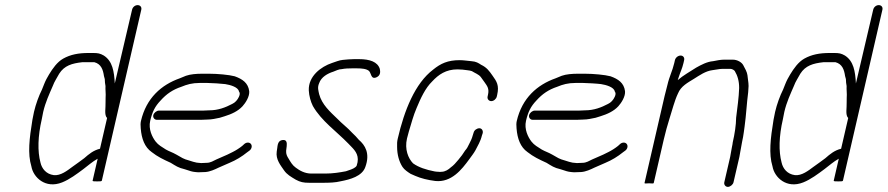

<svg xmlns="http://www.w3.org/2000/svg" viewBox="-20 -709 3467 750"><path d="M400.8 -103 361.5 -89 342.4 -6C341 0.2 376.6 1.6 377.7 -3ZM398.3 -248 370.6 -128C345.3 -122 327.1 -107 309 -91L287.3 -75C279.3 -69 270.9 -63 262.2 -57C243.5 -43.1 216.5 -21.6 189.8 -25C160.5 -28.8 143.4 -50.2 138.1 -74C126.2 -118.3 127.8 -176.9 143.1 -243C144.7 -253 146.6 -262.7 148.8 -272C157.5 -309.6 172.7 -342 186.1 -373C192.6 -391.2 203.2 -405.6 211.2 -421C231.3 -452.8 261 -461.6 301.6 -466H348.6C375 -459 382.5 -436.9 386.1 -412L389.3 -400L390.1 -386C391 -381.3 391.7 -377 392.1 -373C391.2 -358.2 393.9 -343.3 392.5 -327L392.3 -309C393.4 -289.1 386.2 -259.8 398.3 -248ZM378.4 -6 531.9 -671C534.3 -681.4 527.7 -689 517.6 -689C507.4 -689 498.3 -681.3 495.9 -671L428.4 -383C425.8 -430.5 419.5 -470.1 385.6 -492C370.6 -500.5 362.7 -502 342.9 -502H325.9C286.5 -502 255.4 -496 226.8 -480C203.3 -466.8 185.6 -441.3 171.5 -418L161.3 -400C154.4 -386.9 150.3 -374.4 143.9 -359C131.8 -335 119.7 -301.9 112.8 -272C110.5 -262 108.4 -251.7 106.6 -241C94.7 -168.3 87.5 -108.2 102.6 -59C109.8 -16.5 157.2 29.7 222.7 3.5C252.1 -8.2 280.2 -29.5 305.1 -48C324.6 -62.6 341.1 -77.8 361.5 -89L341.7 -3C340.7 1.4 376.9 0.4 378.4 -6Z M592.6 -241H765.6C773.6 -241 782 -241.3 790.9 -242C806.4 -242 824.9 -246.1 838.5 -249L857.9 -255C883.5 -262.9 909.5 -274.4 927.4 -294C939.3 -307.1 955.6 -332.4 953.5 -353C949.2 -385.2 927.4 -400 896.9 -411C874.8 -416.9 829.7 -421 797.2 -421H769.2C747.7 -421 723.9 -419.2 706.3 -413L682 -403C610.9 -377.9 551.3 -326.4 530.5 -236C528.8 -228.7 528.6 -219 529.8 -207C533 -167.4 544.9 -134.3 572.5 -115C595.5 -96.9 617 -86.6 646.9 -73C667.4 -60.6 675.9 -53.9 701.1 -48L716.9 -43C729.6 -38.4 737.2 -37.2 754.3 -36C764.3 -36 773.7 -36.3 782.5 -37C800.4 -38.3 819.4 -47.1 833.5 -54L876.9 -73C901.6 -83.2 925.3 -97.7 945.3 -114L954.9 -121C959 -124.3 961.7 -128.5 962.8 -133.5C965.1 -143.4 958.5 -152 948.6 -152C943.6 -152 939 -150.3 934.9 -147L926.1 -139C915.8 -130.6 901.1 -121.2 888.5 -115L868.2 -105L824.9 -86C814.4 -80.9 801.9 -73 787.9 -73C780.4 -72.3 773 -72 765.6 -72C750 -73.2 745.9 -73.6 734.8 -77L718.9 -82C695.8 -88.1 690.1 -93.2 669.2 -105C651.9 -114.8 642.5 -116.7 627.9 -125C613.2 -134.4 598.5 -142.4 588 -156C574.9 -173 559.1 -204 566.7 -237C575.1 -273.1 585.9 -293.8 607 -316C630.7 -342.5 655 -358.8 688.4 -370C710.5 -379.1 730.3 -385 760.9 -385H788.9C803.2 -385 848.9 -382.2 859.8 -380.5C879.4 -377.5 910.4 -368.7 913.3 -352C916.9 -347.3 918.2 -341 913.4 -331C907.8 -318.6 898.4 -308.1 887 -303C861 -289.3 832.4 -278 797.2 -278C789 -277.3 781.3 -277 773.9 -277H600.9C591.7 -277 580.9 -268.2 578.8 -259C576.7 -249.8 583.4 -241 592.6 -241Z M1355 -442H1374C1392.8 -442 1411.7 -440.3 1421.2 -432C1430.6 -423.9 1428.2 -396.3 1451.6 -407.5C1466.8 -414.8 1466 -428.8 1463.6 -440C1454.9 -467.5 1424.4 -478 1382.4 -478H1363.4C1350.7 -478 1330.3 -476.3 1318.7 -475C1304.8 -473.8 1290.4 -467.2 1276.9 -463C1233.6 -448.5 1184.2 -411.4 1186.2 -356C1187.4 -334.2 1193.4 -312.4 1202.1 -295C1235.2 -236.8 1294.6 -195.7 1340.3 -148.5L1352.4 -136C1368.6 -119.3 1386.1 -99.4 1373.3 -62C1369.5 -54.1 1355.6 -48.4 1348.6 -46L1331.2 -40C1306 -35.2 1279.9 -31 1250.2 -31H1196.2C1170.1 -31 1149.9 -43.2 1135.5 -54C1122.5 -63.1 1115.4 -75.6 1107.5 -89C1101.6 -98 1096.9 -106.9 1097.7 -120L1099.9 -138C1101.3 -151.7 1099.9 -164.1 1083.9 -162C1060.9 -159 1065.2 -135.3 1061 -117C1056.4 -86 1076.5 -62.9 1089.2 -44C1100.9 -26.9 1115.8 -19 1135.6 -7C1153.2 2.4 1165.3 5 1187.8 5H1241.8C1265.7 5 1290.4 4.3 1311.2 -1C1347.2 -7.9 1394.8 -20.3 1407.2 -57C1426.5 -110.2 1406 -142.1 1381.6 -163C1374.7 -171.9 1364.6 -181.7 1355.9 -190C1338.3 -209.6 1315.4 -226.5 1296.8 -246C1269 -272.7 1237.6 -300.6 1226.7 -341C1223.9 -355.2 1219.1 -366.6 1226.6 -384C1235 -408.5 1260.2 -422.2 1282 -429C1292 -433 1304 -439 1315.3 -439C1325.7 -441.4 1342.9 -442 1355 -442Z M1920.6 -332 1922 -338C1930.8 -376 1919.9 -391 1904.3 -413C1890.7 -432.5 1881.3 -445.5 1859.3 -456C1848.9 -462.8 1840 -468.8 1821.5 -470C1805.4 -471.3 1791 -474 1775.4 -474C1729 -474 1701.3 -460.9 1671.9 -437C1601.1 -383.2 1559.2 -278.1 1533.6 -167C1531.2 -157 1530.5 -146.3 1531.2 -135C1531.3 -104.2 1539.3 -77 1552.2 -57C1559.4 -46 1572.4 -37.4 1583.9 -30L1602.1 -22C1624.1 -12.3 1650.8 -5.8 1680.5 -2C1743.4 4.4 1783.3 -46.2 1813.1 -87L1826.2 -105C1830.1 -110.3 1833.8 -116 1837.2 -122C1845.4 -138 1857.4 -157.7 1862.3 -179L1865.6 -189C1867.8 -198.5 1862.2 -208 1852.5 -208C1842.9 -208 1832.3 -200.5 1830.1 -191L1826.6 -180C1824.2 -169.7 1817.1 -154.4 1812.9 -147L1805.7 -133C1803.5 -129 1800.5 -125 1796.9 -121L1784.8 -103L1770.6 -85C1760.9 -73.3 1751.9 -62.8 1740.7 -55C1732.2 -46.8 1718.8 -38 1704.8 -38C1700.6 -37.3 1696.6 -37.3 1692.8 -38C1687.4 -38 1682.2 -38.5 1677.1 -39.5C1644.5 -45.9 1615.1 -55.2 1593.4 -71C1574.6 -90.4 1560 -125.7 1569.8 -168C1571.8 -176.7 1574.2 -185.7 1577 -195C1586.4 -226 1594.9 -258.4 1607.3 -287C1623.5 -325.9 1641.4 -364.9 1668.3 -391C1693 -417.6 1721.8 -438 1767.1 -438C1773.1 -438 1779.7 -437.7 1786.9 -437C1797.1 -435.1 1815.2 -434.6 1823.5 -431C1834.8 -423.6 1849.9 -418.8 1858.2 -408C1861.3 -404 1866.1 -397.3 1872.6 -388C1883.2 -372.7 1891.8 -363.1 1886 -338L1884.7 -332C1882.5 -322.5 1889.4 -314 1899 -314C1908.7 -314 1918.5 -322.5 1920.6 -332Z M2060.6 -241H2233.6C2241.6 -241 2250 -241.3 2258.9 -242C2274.4 -242 2292.9 -246.1 2306.5 -249L2325.9 -255C2351.5 -262.9 2377.5 -274.4 2395.4 -294C2407.3 -307.1 2423.6 -332.4 2421.5 -353C2417.2 -385.2 2395.4 -400 2364.9 -411C2342.8 -416.9 2297.7 -421 2265.2 -421H2237.2C2215.7 -421 2191.9 -419.2 2174.3 -413L2150 -403C2078.9 -377.9 2019.3 -326.4 1998.5 -236C1996.8 -228.7 1996.6 -219 1997.8 -207C2001 -167.4 2012.9 -134.3 2040.5 -115C2063.5 -96.9 2085 -86.6 2114.9 -73C2135.4 -60.6 2143.9 -53.9 2169.1 -48L2184.9 -43C2197.6 -38.4 2205.2 -37.2 2222.3 -36C2232.3 -36 2241.7 -36.3 2250.5 -37C2268.4 -38.3 2287.4 -47.1 2301.5 -54L2344.9 -73C2369.6 -83.2 2393.3 -97.7 2413.3 -114L2422.9 -121C2427 -124.3 2429.7 -128.5 2430.8 -133.5C2433.1 -143.4 2426.5 -152 2416.6 -152C2411.6 -152 2407 -150.3 2402.9 -147L2394.1 -139C2383.8 -130.6 2369.1 -121.2 2356.5 -115L2336.2 -105L2292.9 -86C2282.4 -80.9 2269.9 -73 2255.9 -73C2248.4 -72.3 2241 -72 2233.6 -72C2218 -73.2 2213.9 -73.6 2202.8 -77L2186.9 -82C2163.8 -88.1 2158.1 -93.2 2137.2 -105C2119.9 -114.8 2110.5 -116.7 2095.9 -125C2081.2 -134.4 2066.5 -142.4 2056 -156C2042.9 -173 2027.1 -204 2034.7 -237C2043.1 -273.1 2053.9 -293.8 2075 -316C2098.7 -342.5 2123 -358.8 2156.4 -370C2178.5 -379.1 2198.3 -385 2228.9 -385H2256.9C2271.2 -385 2316.9 -382.2 2327.8 -380.5C2347.4 -377.5 2378.4 -368.7 2381.3 -352C2384.9 -347.3 2386.2 -341 2381.4 -331C2375.8 -318.6 2366.4 -308.1 2355 -303C2329 -289.3 2300.4 -278 2265.2 -278C2257 -277.3 2249.3 -277 2241.9 -277H2068.9C2059.7 -277 2048.9 -268.2 2046.8 -259C2044.7 -249.8 2051.4 -241 2060.6 -241Z M2616.4 -474 2613.9 -463C2606.4 -430.7 2595.3 -412.9 2586.8 -376C2582.8 -361.3 2579.2 -347.3 2576.1 -334L2497.6 6C2497.2 8 2503.1 8.3 2515.4 7C2527.1 8.3 2533.2 8 2533.6 6L2572.6 -163C2578.7 -189.3 2587.9 -223.3 2595.3 -246C2606.2 -279.5 2614.5 -315.1 2628.4 -344C2639.8 -372.6 2667.1 -386.4 2690.6 -401C2712.4 -414.6 2735.8 -431.6 2763.4 -435C2775.1 -436.1 2789.4 -440 2801.6 -440H2833.6C2839.5 -440 2848.4 -435 2850.5 -431C2861 -413.6 2867.5 -392 2867.3 -365C2866.1 -327.5 2860.2 -288.5 2855.5 -249C2855.2 -220.3 2849.9 -185.8 2842.3 -153C2841.8 -147.7 2840.7 -141.7 2839.2 -135C2836.5 -123.4 2834.9 -107.8 2832.2 -96L2809.3 3C2807.2 12.2 2813.9 21 2823.2 21C2832.4 21 2843.2 12.2 2845.3 3L2868.2 -96C2870.9 -107.9 2872.5 -123.5 2875.2 -135C2876.7 -141.7 2877.9 -148.3 2878.8 -155C2881.8 -168 2883.9 -180.6 2885.6 -193L2888.6 -215C2894.8 -259.3 2896.8 -305 2902.6 -349L2904.1 -373C2904 -381 2903.3 -388.3 2902.2 -395C2899.8 -411.4 2900.9 -419.6 2893.4 -435L2883 -455C2876.9 -465.8 2860.5 -476 2841.9 -476H2809.9C2794.1 -476 2779.8 -472.7 2765.5 -470C2741.8 -468.1 2719 -455.7 2699.7 -445C2676 -429.3 2648.7 -414.8 2627.4 -396C2629 -400 2630.2 -403.7 2631 -407C2637.9 -429 2644.5 -439.7 2649.9 -463L2652.4 -474C2654.8 -484.1 2648.4 -492 2638.6 -492C2628.8 -492 2618.8 -484.1 2616.4 -474Z M3295.8 -103 3256.5 -89 3237.4 -6C3236 0.2 3271.6 1.6 3272.7 -3ZM3293.3 -248 3265.6 -128C3240.3 -122 3222.1 -107 3204 -91L3182.3 -75C3174.3 -69 3165.9 -63 3157.2 -57C3138.5 -43.1 3111.5 -21.6 3084.8 -25C3055.5 -28.8 3038.4 -50.2 3033.1 -74C3021.2 -118.3 3022.8 -176.9 3038.1 -243C3039.7 -253 3041.6 -262.7 3043.8 -272C3052.5 -309.6 3067.7 -342 3081.1 -373C3087.6 -391.2 3098.2 -405.6 3106.2 -421C3126.3 -452.8 3156 -461.6 3196.6 -466H3243.6C3270 -459 3277.5 -436.9 3281.1 -412L3284.3 -400L3285.1 -386C3286 -381.3 3286.7 -377 3287.1 -373C3286.2 -358.2 3288.9 -343.3 3287.5 -327L3287.3 -309C3288.4 -289.1 3281.2 -259.8 3293.3 -248ZM3273.4 -6 3426.9 -671C3429.3 -681.4 3422.7 -689 3412.6 -689C3402.4 -689 3393.3 -681.3 3390.9 -671L3323.4 -383C3320.8 -430.5 3314.5 -470.1 3280.6 -492C3265.6 -500.5 3257.7 -502 3237.9 -502H3220.9C3181.5 -502 3150.4 -496 3121.8 -480C3098.3 -466.8 3080.6 -441.3 3066.5 -418L3056.3 -400C3049.4 -386.9 3045.3 -374.4 3038.9 -359C3026.8 -335 3014.7 -301.9 3007.8 -272C3005.5 -262 3003.4 -251.7 3001.6 -241C2989.7 -168.3 2982.5 -108.2 2997.6 -59C3004.8 -16.5 3052.2 29.7 3117.7 3.5C3147.1 -8.2 3175.2 -29.5 3200.1 -48C3219.6 -62.6 3236.1 -77.8 3256.5 -89L3236.7 -3C3235.7 1.4 3271.9 0.4 3273.4 -6Z"/></svg>

Font: HoneyBee
Style: LitIt
Weight: 300
Foundry: Cannot Into Space Fonts
Version: Version 0.89